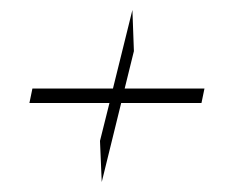

<svg xmlns="http://www.w3.org/2000/svg" viewBox="-20 -479 469 385"><path d="M390 -301.5H230L248.5 -376.5L245.5 -459L206.5 -301.5H45L39 -272.5H199.5L180.5 -196.5L184 -114L223 -272.5H384Z"/></svg>

Font: Beautique Display Italic
Style: Regular
Weight: 400
Italic angle: -12°
Designer: Nhat-Quang Ngo
Version: Version 1.100;Glyphs 3.2.3 (3260)